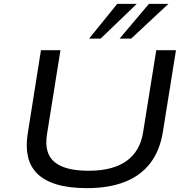

<svg xmlns="http://www.w3.org/2000/svg" viewBox="-20 -965 977 994"><path d="M431 9Q338 9 274.5 -10Q211 -29 174 -65Q137 -101 125 -153Q113 -205 123 -270L192 -705H293L223 -268Q208 -171 262.5 -126Q317 -81 439 -81Q565 -81 635.5 -132Q706 -183 721 -281L789 -705H891L823 -281Q807 -183 756.5 -118.5Q706 -54 624 -22.5Q542 9 431 9ZM441 -765 587 -945H688L501 -765ZM599 -765 751 -945H852L659 -765Z"/></svg>

Font: Nunito Sans 7pt Expanded
Style: Italic
Weight: 400
Width: 7
Italic angle: -9°
Designer: Vernon Adams
Foundry: Vernon Adams
Version: Version 3.101;gftools[0.9.27]